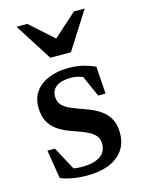

<svg xmlns="http://www.w3.org/2000/svg" viewBox="-107 -744 611 819"><g transform="rotate(-15 198.5 -334.5)"><path d="M214 -453.5Q247 -453.5 273.8 -447.8Q300.5 -442 333 -428L341 -307H308.5L254.5 -428.5L297.5 -384Q276 -397.5 256 -404Q236 -410.5 215 -410.5Q174 -410.5 151.8 -395Q129.5 -379.5 129.5 -351.5Q129.5 -327.5 142.5 -313Q155.5 -298.5 179.8 -288Q204 -277.5 236 -266.5Q260 -258.5 281.8 -247.5Q303.5 -236.5 320.5 -220.8Q337.5 -205 347.2 -182.8Q357 -160.5 357 -129Q357 -83.5 334.2 -52.2Q311.5 -21 271 -5.2Q230.5 10.5 177 10.5Q143.5 10.5 113.8 5.5Q84 0.5 59 -9.5L38.5 -136H71.5L140.5 -8L76 -50Q94.5 -42 109.2 -38Q124 -34 137.5 -32.5Q151 -31 164 -31Q215 -31 243.2 -49.2Q271.5 -67.5 271.5 -103.5Q271.5 -124 261.8 -137.2Q252 -150.5 235 -160Q218 -169.5 196.5 -177.2Q175 -185 151.5 -193.5Q120.5 -205 97.5 -221.5Q74.5 -238 61.8 -263Q49 -288 49 -324.5Q49 -366 70.2 -394.5Q91.5 -423 129 -438.2Q166.5 -453.5 214 -453.5ZM211 -577H186L301.5 -680.5H349L244 -515.5H153L48 -680.5H95.5Z"/></g></svg>

Font: Newsreader 16pt Medium
Style: Regular
Weight: 500
Designer: Hugues Gentile
Foundry: Production Type
Version: Version 1.003